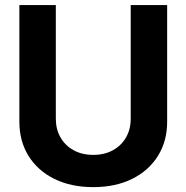

<svg xmlns="http://www.w3.org/2000/svg" viewBox="-20 -748 756 779"><path d="M358.4 11.2Q268.1 11.2 200.4 -22.2Q132.8 -55.7 95.7 -115.5Q58.6 -175.3 58.6 -254.4V-727.5H206.5V-266.6Q206.5 -223.6 225.3 -190.7Q244.1 -157.7 278.3 -138.7Q312.5 -119.6 358.4 -119.6Q404.3 -119.6 438.5 -138.7Q472.7 -157.7 491.5 -190.7Q510.3 -223.6 510.3 -266.6V-727.5H658.2V-254.4Q658.2 -175.3 620.8 -115.5Q583.5 -55.7 516.1 -22.2Q448.7 11.2 358.4 11.2Z"/></svg>

Font: Inter 24pt
Style: Bold
Weight: 700
Designer: Rasmus Andersson
Foundry: rsms
Version: Version 4.001;git-66647c0bb